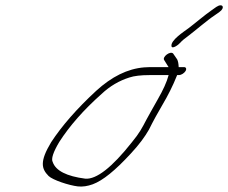

<svg xmlns="http://www.w3.org/2000/svg" viewBox="-20 -721 857 721"><path d="M623.9 -548C625.5 -535 649.9 -552 657.3 -561C662.3 -567 672.7 -576 688.1 -587C712 -605 760.7 -647 785.5 -663L803.9 -676C826.8 -692 816.2 -711 792.3 -695L773.9 -682C753 -668 706.8 -629 687.9 -615C669 -601 620.7 -570 623.9 -548ZM613.2 -439C606.4 -413 592.6 -383 571.9 -347C551.2 -311 537.9 -286 530 -272C513.2 -240 504.3 -222 474.6 -186C400.3 -92 342.1 -47 300.6 -50C230.1 -59 189.4 -80 178.2 -112C171.1 -124 179.9 -150 202.6 -188C241.1 -248 293.7 -308 361.2 -368C393 -398 427.9 -418 465.8 -430C483.7 -436 509.2 -439 541.2 -439ZM676.6 -454C681.5 -462 679 -469 671 -469H651C650.4 -482 648.8 -491 645.3 -498C644.3 -500 638.7 -507 630.1 -520C619.5 -531 587.7 -507 596.8 -495C605.9 -481 611.5 -472 613 -469H560C547 -469 535 -469 521.5 -468C459 -463 399.3 -433 341.2 -380C267.7 -312 212.1 -248 172.1 -187C128.1 -114 135.8 -87 162.6 -60C178.2 -45 238.3 -25 272.3 -21C290.4 -19 308.8 -22 328.3 -29C366.2 -43 412.9 -81 470.9 -144C502.7 -178 524.4 -208 539.2 -234C555.5 -267 573.3 -299 591.5 -330C609.8 -361 629 -398 645.2 -439H652.2C660.2 -439 671.7 -446 676.6 -454Z"/></svg>

Font: MewTooHand
Style: UltimateIta
Weight: 400
Designer: Mew Too, Robert Jablonski
Version: Version 0.77